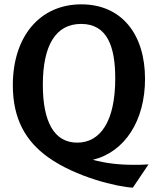

<svg xmlns="http://www.w3.org/2000/svg" viewBox="-20 -732 726 883"><path d="M663 24C639 26 617 26 595 26C527 26 467 19 407 3C554 -33 647 -177 647 -369C647 -575 539 -712 354 -712C162 -712 39 -563 39 -340C39 -184 99 -82 201 -9C329 83 522 128 591 131ZM353 -622C475 -622 510 -515 510 -371C510 -173 441 -76 335 -76C229 -76 177 -172 177 -342C177 -523 236 -622 353 -622Z"/></svg>

Font: CantoraOne
Style: Regular
Weight: 400
Designer: Pablo Impallari, Rodrigo Fuenzalida
Foundry: Pablo Impallari
Version: Version 1.001